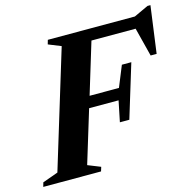

<svg xmlns="http://www.w3.org/2000/svg" viewBox="-131 -808 923 913"><g transform="rotate(-15 330.0 -351.5)"><path d="M200 -46 262.5 -21 256 0H-28.5L-22.5 -21L54 -48.5L229.5 -624L167.5 -649L173.5 -670H602L673 -703H687.5L656 -471.5H626.5L590.5 -613H373L296.5 -361.5H441L483 -464.5H529.5L449.5 -202.5H403L424 -305H279Z"/></g></svg>

Font: Newsreader 16pt
Style: Bold Italic
Weight: 700
Italic angle: -17°
Designer: Hugues Gentile
Foundry: Production Type
Version: Version 1.003; ttfautohint (v1.8.3)